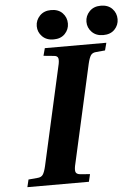

<svg xmlns="http://www.w3.org/2000/svg" viewBox="-59 -926 686 970"><g transform="rotate(-5 284.0 -440.5)"><path d="M489 -881Q526 -881 547 -859Q568 -837 568 -806Q568 -776 547 -754Q526 -732 489 -732Q453 -732 431.5 -754Q410 -776 410 -806Q410 -836 431.5 -858.5Q453 -881 489 -881ZM237 -881Q274 -881 295 -859Q316 -837 316 -806Q316 -776 295 -754Q274 -732 237 -732Q201 -732 179.5 -754Q158 -776 158 -806Q158 -836 179.5 -858.5Q201 -881 237 -881ZM40 0 49 -38 94 -42Q114 -43 122.5 -55.5Q131 -68 138 -98L249 -594Q256 -621 253 -634.5Q250 -648 230 -649L179 -654L189 -692H501L491 -654L447 -650Q427 -649 418.5 -636.5Q410 -624 403 -594L292 -98Q285 -71 288 -57.5Q291 -44 311 -42L361 -38L352 0Z"/></g></svg>

Font: Heuristica
Style: Bold Italic
Weight: 700
Italic angle: -13°
Version: Version 1.0.2